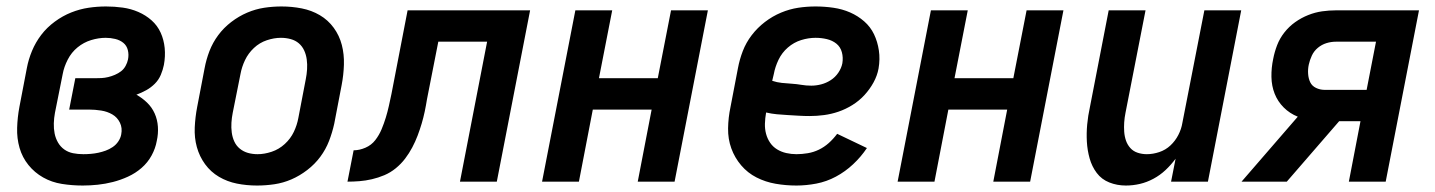

<svg xmlns="http://www.w3.org/2000/svg" viewBox="-20 -562 4440 594"><path d="M236 12Q203 12 171.5 7Q140 2 113.5 -13Q87 -28 68 -51.5Q49 -75 40.5 -104.5Q32 -134 33 -166.5Q34 -199 40 -231L63 -351Q68 -378 79 -404.5Q90 -431 107.5 -454Q125 -477 149.5 -495Q174 -513 200.5 -523.5Q227 -534 254 -538Q281 -542 308 -542Q334 -542 359.5 -538.5Q385 -535 408 -525Q431 -515 449 -499Q467 -483 477 -461Q487 -439 489.5 -413.5Q492 -388 487 -361Q484 -346 477.5 -330.5Q471 -315 459 -303Q447 -291 432.5 -283Q418 -275 402 -269Q420 -259 435 -244.5Q450 -230 458.5 -211Q467 -192 468.5 -170Q470 -148 465 -126Q461 -103 449 -81Q437 -59 418 -42.5Q399 -26 376 -15.5Q353 -5 329.5 1Q306 7 282.5 9.5Q259 12 236 12ZM238 -85Q249 -85 261 -86Q273 -87 284.5 -89.5Q296 -92 307 -96Q318 -100 328.5 -107Q339 -114 346 -124.5Q353 -135 355 -146Q359 -166 351 -182.5Q343 -199 327.5 -208Q312 -217 293 -220Q274 -223 255 -223H194L213 -320H274Q284 -320 294 -320.5Q304 -321 314.5 -323.5Q325 -326 335.5 -330.5Q346 -335 354.5 -341.5Q363 -348 368.5 -358Q374 -368 376 -378Q379 -393 375.5 -407Q372 -421 361.5 -429.5Q351 -438 336.5 -441.5Q322 -445 307 -445Q285 -445 262 -438Q239 -431 220 -415.5Q201 -400 189.5 -377.5Q178 -355 174 -333L150 -213Q147 -197 146.5 -180.5Q146 -164 149 -149Q152 -134 159.5 -121Q167 -108 179 -99.5Q191 -91 206 -88Q221 -85 238 -85Z M775 12Q743 12 713 6Q683 0 657.5 -15Q632 -30 614.5 -54Q597 -78 589 -107Q581 -136 582.5 -168Q584 -200 590 -231L613 -351Q618 -378 628 -404Q638 -430 655 -453Q672 -476 695.5 -494Q719 -512 745 -523Q771 -534 797.5 -538Q824 -542 851 -542Q883 -542 913.5 -536Q944 -530 969.5 -515Q995 -500 1012.5 -476Q1030 -452 1037.5 -423Q1045 -394 1044 -362Q1043 -330 1037 -299L1014 -179Q1008 -152 998 -126Q988 -100 971 -77Q954 -54 930.5 -36Q907 -18 881.5 -7Q856 4 829 8Q802 12 775 12ZM777 -85Q798 -85 820.5 -92.5Q843 -100 861 -116.5Q879 -133 889 -154Q899 -175 903 -197L926 -317Q929 -332 930 -347.5Q931 -363 929 -378Q927 -393 921 -406Q915 -419 904.5 -428Q894 -437 879.5 -441Q865 -445 849 -445Q828 -445 805.5 -437.5Q783 -430 765.5 -413.5Q748 -397 738 -376Q728 -355 724 -333L700 -213Q697 -198 696 -182.5Q695 -167 697 -152Q699 -137 705 -124Q711 -111 722 -102Q733 -93 747 -89Q761 -85 777 -85Z M1403 0 1487 -433H1336L1301 -255Q1298 -236 1294 -217Q1290 -198 1284.5 -179.5Q1279 -161 1272 -142.5Q1265 -124 1255.5 -106Q1246 -88 1233.5 -71.5Q1221 -55 1204.5 -41.5Q1188 -28 1169 -20Q1150 -12 1130.5 -7.5Q1111 -3 1092 -1.5Q1073 0 1055 0L1074 -97Q1092 -97 1110.5 -105Q1129 -113 1141 -128.5Q1153 -144 1160.5 -162Q1168 -180 1173.5 -198Q1179 -216 1183 -234Q1187 -252 1191 -271L1241 -530H1620L1517 0Z M1657 0 1760 -530H1874L1833 -320H2015L2056 -530H2170L2067 0H1953L1996 -223H1814L1771 0Z M2444 12Q2411 12 2379.5 6.5Q2348 1 2320.5 -13Q2293 -27 2273 -50.5Q2253 -74 2242.5 -103Q2232 -132 2232.5 -165Q2233 -198 2240 -231L2263 -351Q2268 -378 2278 -404Q2288 -430 2305.5 -453Q2323 -476 2346.5 -494Q2370 -512 2396.5 -523Q2423 -534 2449.5 -538Q2476 -542 2503 -542Q2531 -542 2558.5 -538Q2586 -534 2610 -523.5Q2634 -513 2653.5 -496Q2673 -479 2684 -456Q2695 -433 2699 -406Q2703 -379 2698 -350Q2694 -328 2682.5 -307Q2671 -286 2654.5 -268Q2638 -250 2617 -237Q2596 -224 2574 -216.5Q2552 -209 2529.5 -206Q2507 -203 2485 -203Q2468 -203 2451.5 -204Q2435 -205 2417.5 -206Q2400 -207 2383.5 -208.5Q2367 -210 2350 -214V-213Q2347 -196 2346.5 -179.5Q2346 -163 2350 -148Q2354 -133 2362.5 -120.5Q2371 -108 2384 -100Q2397 -92 2412.5 -88.5Q2428 -85 2444 -85Q2461 -85 2479 -88Q2497 -91 2513.5 -99Q2530 -107 2544 -119.5Q2558 -132 2570 -148L2662 -104Q2644 -77 2619.5 -54Q2595 -31 2566 -15.5Q2537 0 2505.5 6Q2474 12 2444 12ZM2490 -297Q2505 -297 2520.5 -301Q2536 -305 2550 -314Q2564 -323 2573.5 -337Q2583 -351 2586 -366Q2589 -384 2584.5 -400.5Q2580 -417 2567.5 -427Q2555 -437 2538 -441Q2521 -445 2503 -445Q2481 -445 2458.5 -438Q2436 -431 2417.5 -415Q2399 -399 2388.5 -377Q2378 -355 2374 -333L2369 -312Q2384 -307 2399 -305.5Q2414 -304 2429.5 -303Q2445 -302 2459.5 -299.5Q2474 -297 2490 -297Z M2757 0 2860 -530H2974L2933 -320H3115L3156 -530H3270L3167 0H3053L3096 -223H2914L2871 0Z M3463 12Q3436 12 3412 2.5Q3388 -7 3373 -27Q3358 -47 3351 -72Q3344 -97 3342.5 -123.5Q3341 -150 3343.5 -177Q3346 -204 3352 -231L3410 -530H3524L3462 -213Q3459 -198 3458 -183.5Q3457 -169 3458 -154.5Q3459 -140 3463.5 -127Q3468 -114 3477 -104Q3486 -94 3499.5 -89.5Q3513 -85 3528 -85Q3547 -85 3566.5 -91.5Q3586 -98 3601 -112Q3616 -126 3625.5 -144.5Q3635 -163 3638 -182L3706 -530H3820L3717 0H3603L3617 -71Q3603 -52 3586 -36Q3569 -20 3548.5 -9Q3528 2 3506.5 7Q3485 12 3463 12Z M3821 0 3995 -201Q3970 -211 3951.5 -229.5Q3933 -248 3923.5 -272Q3914 -296 3913.5 -324Q3913 -352 3919 -380Q3923 -401 3931 -422Q3939 -443 3953.5 -461.5Q3968 -480 3987 -493.5Q4006 -507 4027.5 -515.5Q4049 -524 4070.5 -527Q4092 -530 4113 -530H4370L4267 0H4153L4189 -187H4123L3961 0ZM4078 -284H4208L4237 -433H4113Q4098 -433 4083.5 -428.5Q4069 -424 4057 -414Q4045 -404 4038.5 -390Q4032 -376 4029 -362Q4026 -348 4027 -333.5Q4028 -319 4033.5 -307.5Q4039 -296 4051.5 -290Q4064 -284 4078 -284Z"/></svg>

Font: Lode
Style: Bold Italic
Weight: 700
Italic angle: -11°
Monospace: yes
Designer: Belleve Invis
Foundry: Belleve Invis
Version: Version 29.2.0; ttfautohint (v1.8.3)